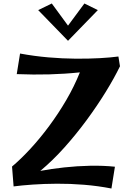

<svg xmlns="http://www.w3.org/2000/svg" viewBox="-20 -1057 757 1101"><path d="M619 24Q542 9 462 2.5Q382 -4 306.5 -3.5Q231 -3 167 1.5Q103 6 58 12L49 -102Q99 -144 154 -203.5Q209 -263 262 -334.5Q315 -406 360.5 -484Q406 -562 438 -642Q352 -633 262.5 -630.5Q173 -628 76 -632L95 -750Q176 -735 257.5 -728Q339 -721 414 -720.5Q489 -720 552 -723.5Q615 -727 659 -733L668 -677Q635 -609 586 -529.5Q537 -450 477 -368.5Q417 -287 349.5 -211.5Q282 -136 211 -77Q275 -89 348.5 -97Q422 -105 496.5 -106.5Q571 -108 639 -101ZM277 -1037 370 -910 464 -1037 541 -999 370 -823 199 -999Z"/></svg>

Font: Marhey SemiBold
Style: Regular
Weight: 600
Designer: Nur Syamsi & Bustanul Arifin
Foundry: Namelatype
Version: Version 1.000; ttfautohint (v1.8.4.7-5d5b)